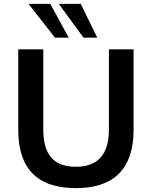

<svg xmlns="http://www.w3.org/2000/svg" viewBox="-20 -959 780 989"><path d="M372 10Q221 10 147.5 -65.5Q74 -141 74 -289V-705H203V-290Q203 -196 243.5 -148Q284 -100 372 -100Q456 -100 498.5 -148Q541 -196 541 -290V-705H668V-289Q668 -141 593.5 -65.5Q519 10 372 10ZM410 -765 283 -939H396L481 -765ZM263 -765 127 -939H239L334 -765Z"/></svg>

Font: Mulish ExtraLight
Style: Bold
Weight: 700
Version: Version 3.603